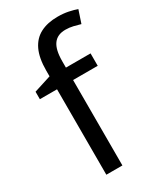

<svg xmlns="http://www.w3.org/2000/svg" viewBox="-193 -838 772 911"><g transform="rotate(-30 193.5 -382.5)"><path d="M332 -468H197V0H109V-468H15V-509L109 -539V-570Q109 -639 129.5 -682Q150 -725 189 -745Q228 -765 283 -765Q315 -765 341.5 -759.5Q368 -754 387 -747L364 -678Q348 -683 327 -688Q306 -693 284 -693Q240 -693 218.5 -663.5Q197 -634 197 -571V-536H332Z"/></g></svg>

Font: Noto Sans Hebrew
Style: Regular
Weight: 400
Designer: Monotype Design Team
Foundry: Monotype Imaging Inc.
Version: Version 2.003